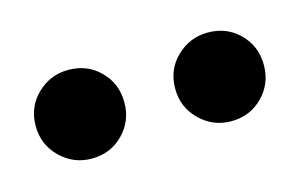

<svg xmlns="http://www.w3.org/2000/svg" viewBox="-34 -963 355 230"><g transform="rotate(-15 143.5 -848.0)"><path d="M232 -793Q209.5 -793 193.2 -809Q177 -825 177 -848Q177 -871.5 193.2 -887.2Q209.5 -903 232 -903Q255.5 -903 271.2 -887.2Q287 -871.5 287 -848Q287 -825 271.2 -809Q255.5 -793 232 -793ZM59 -793Q36.5 -793 20.2 -809Q4 -825 4 -848Q4 -871.5 20.2 -887.2Q36.5 -903 59 -903Q82.5 -903 98.2 -887.2Q114 -871.5 114 -848Q114 -825 98.2 -809Q82.5 -793 59 -793Z"/></g></svg>

Font: Undotted
Style: Regular
Weight: 400
Designer: Delve Withrington, Dave Bailey, Thomas Jockin
Foundry: Delve Fonts LLC
Version: Version 4.000